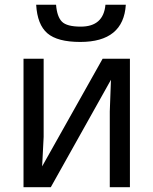

<svg xmlns="http://www.w3.org/2000/svg" viewBox="-20 -781 640 801"><path d="M162.1 -536.1V-210L155.8 -86.9L408.2 -536.1H522V0H438V-315.9L442.9 -448.2L191.9 0H78.1V-536.1ZM504.9 -761.2Q495.1 -606 314.9 -606Q219.7 -606 177.7 -642.1Q135.7 -678.2 130.9 -761.2H213.9Q217.8 -711.4 238.3 -690.7Q258.8 -669.9 316.9 -669.9Q411.6 -669.9 419.9 -761.2Z"/></svg>

Font: WenQuanYi Micro Hei Mono
Style: Regular
Weight: 400
Foundry: Ascender Corporation
Version: Version 0.2.0-beta